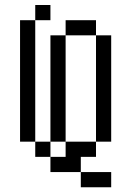

<svg xmlns="http://www.w3.org/2000/svg" viewBox="-20 -708 540 790"><path d="M437.5 62.5V0H312.5V62.5ZM187.5 -625V-687.5H125V-625H62.5Q62.5 -625 62.5 -125H125V-62.5H187.5V0H312.5V-62.5H375V-125H250V-62.5H187.5V-125H125Q125 -125 125 -625ZM187.5 -125H250V-562.5H187.5ZM375 -125H437.5V-562.5H375ZM250 -562.5H375V-625H250Z"/></svg>

Font: Unifont
Style: Regular
Weight: 500
Version: Version 15.1.04